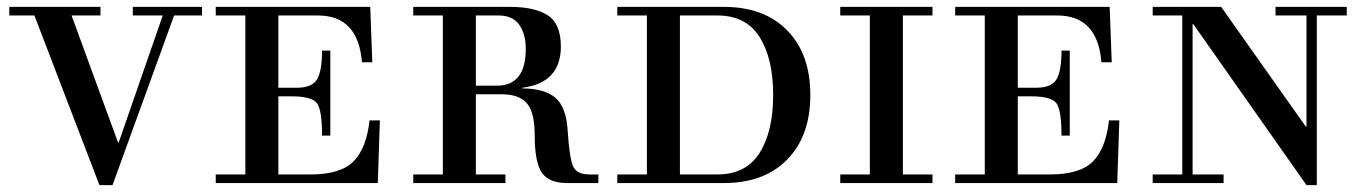

<svg xmlns="http://www.w3.org/2000/svg" viewBox="-20 -532 3967 558"><path d="M7 -487V-512H272V-487H188L323 -118H325L453 -487H366V-512H567V-487H486L307 6H269L80 -487Z M607 0V-25H693V-487H607V-512H1056L1062 -351H1032Q1021 -487 904 -487H789V-277H842Q887 -277 901.5 -301.5Q916 -326 916 -385H940V-138H916Q916 -211 901.5 -231.5Q887 -252 828 -252H789V-25H882Q970 -25 1007.5 -63Q1045 -101 1054 -182H1084L1078 0Z M1363 -283H1424Q1508 -283 1508 -390Q1508 -433 1489 -460Q1470 -487 1429 -487H1363ZM1181 0V-25H1267V-487H1181V-512H1462Q1534 -512 1572 -487.5Q1610 -463 1610 -397Q1610 -291 1498 -277V-275Q1562 -275 1594 -248Q1626 -221 1630 -150Q1635 -73 1645.5 -49Q1656 -25 1693 -25H1719V0H1629Q1575 0 1554.5 -30.5Q1534 -61 1534 -138Q1534 -205 1511.5 -231.5Q1489 -258 1438 -258H1363V-25H1449V0Z M1774 0V-25H1860V-487H1774V-512H2084Q2201 -512 2268 -443.5Q2335 -375 2335 -256Q2335 -137 2268 -68.5Q2201 0 2084 0ZM1956 -25H2065Q2148 -25 2187.5 -87.5Q2227 -150 2227 -256Q2227 -362 2187.5 -424.5Q2148 -487 2065 -487H1956Z M2422 0V-25H2508V-487H2422V-512H2690V-487H2604V-25H2690V0Z M2756 0V-25H2842V-487H2756V-512H3205L3211 -351H3181Q3170 -487 3053 -487H2938V-277H2991Q3036 -277 3050.5 -301.5Q3065 -326 3065 -385H3089V-138H3065Q3065 -211 3050.5 -231.5Q3036 -252 2977 -252H2938V-25H3031Q3119 -25 3156.5 -63Q3194 -101 3203 -182H3233L3227 0Z M3330 0V-25H3416V-487H3330V-512H3529L3775 -164H3777V-487H3687V-512H3894V-487H3807V6H3777L3448 -462H3446V-25H3536V0Z"/></svg>

Font: Justus
Style: Versalitas
Weight: 400
Version: Version 001.001